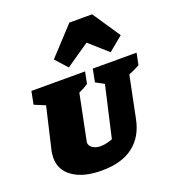

<svg xmlns="http://www.w3.org/2000/svg" viewBox="-149 -949 984 1079"><g transform="rotate(-20 342.5 -410.0)"><path d="M276 12Q168 12 105.5 -31Q43 -74 43 -147Q43 -158 44.5 -170Q46 -182 46 -183L106 -440L41 -467L56 -544H377L363 -474Q348 -464 336 -457.5Q324 -451 306 -443L251 -171Q250 -167 250 -167Q250 -167 250 -164Q250 -145 269 -132Q288 -119 316 -119Q336 -119 355.5 -124Q375 -129 388 -134L458 -440L408 -467L423 -544H685L671 -474Q659 -468 651.5 -464Q644 -460 634 -455.5Q624 -451 605 -443L554 -193Q534 -94 464.5 -41Q395 12 276 12ZM524 -832 635 -667 549 -596 440 -693 299 -596 235 -667 388 -832Z"/></g></svg>

Font: Piazzolla SC Black
Style: Italic
Weight: 900
Italic angle: -11.3°
Designer: Juan Pablo del Peral
Foundry: Huerta Tipografica
Version: Version 1.330